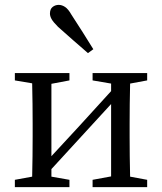

<svg xmlns="http://www.w3.org/2000/svg" viewBox="-20 -768 666 788"><path d="M360 -438V-468H584V-438L514 -425Q513 -388 512.5 -341.5Q512 -295 512 -260V-208Q512 -173 512.5 -127Q513 -81 514 -43L584 -30V0H360V-30L436 -44V-341L191 -74V-43L265 -30V0H41V-30L112 -43Q113 -81 113.5 -127Q114 -173 114 -208V-260Q114 -295 113.5 -341.5Q113 -388 112 -426L41 -438V-468H265V-438L191 -424V-127L302 -247L436 -394V-425ZM363 -566 341 -550Q310 -577 279.5 -603.5Q249 -630 218 -658Q198 -678 191.5 -690Q185 -702 185 -712Q185 -731 196 -739.5Q207 -748 221 -748Q234 -748 247 -739.5Q260 -731 273 -708Q296 -673 319 -636.5Q342 -600 363 -566Z"/></svg>

Font: Source Serif 4 Subhead
Style: Regular
Weight: 400
Designer: Frank Grießhammer
Foundry: Adobe Systems Incorporated
Version: Version 4.004;hotconv 1.0.117;makeotfexe 2.5.65602